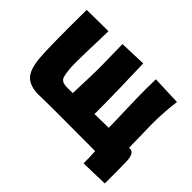

<svg xmlns="http://www.w3.org/2000/svg" viewBox="-142 -812 1172 1172"><g transform="rotate(45 444.5 -225.5)"><path d="M678 16Q259 14 191 17Q118 17 82 -17.5Q46 -52 37.5 -141.5Q29 -231 32 -557L218 -559Q209 -283 212.5 -238Q216 -193 224 -167.5Q232 -142 267 -138Q291 -137 331 -138Q334 -233 336 -288Q339 -357 334 -564L507 -570Q515 -300 515 -224V-141Q564 -142 636 -143Q635 -226 632 -307Q629 -388 629 -460L630 -556L819 -549Q806 -446 806 -346Q806 -316 808 -253Q809 -211 810 -144Q856 -153 858 -71Q860 11 859 114L681 119Q681 64 678 16Z"/></g></svg>

Font: KN Bobohei
Style: Bold
Weight: 700
Designer: Kingnam Type Foundry
Version: Version 1.710;March 18, 2023